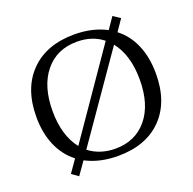

<svg xmlns="http://www.w3.org/2000/svg" viewBox="-104 -629 772 768"><g transform="rotate(-20 282.0 -245.5)"><path d="M536 -248Q536 -127 468.5 -58.5Q401 10 282 10Q204 10 145 -21L107 33L79 13L116 -40Q73 -73 50 -126Q27 -179 27 -248Q27 -369 95 -438Q163 -507 282 -507Q359 -507 418 -476L451 -524L481 -504L448 -456Q491 -423 513.5 -370Q536 -317 536 -248ZM145 -82 392 -440Q347 -476 282 -476Q196 -476 146 -415Q96 -354 96 -248Q96 -144 145 -82ZM467 -248Q467 -352 418 -414L170 -57Q217 -21 282 -21Q367 -21 417 -81.5Q467 -142 467 -248Z"/></g></svg>

Font: Trirong Light
Style: Regular
Weight: 300
Designer: Katatrad Team
Foundry: CadsonDemak
Version: Version 1.001